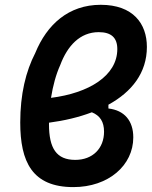

<svg xmlns="http://www.w3.org/2000/svg" viewBox="-20 -762 626 792"><path d="M427.2 -330.1C523.4 -382.8 585.9 -461.4 585.9 -568.4C585.9 -664.6 528.8 -742.2 395.5 -742.2C262.2 -742.2 173.3 -660.2 125.5 -543.5C86.4 -467.8 63.5 -373 63.5 -256.8C63.5 -95.2 112.3 9.8 282.7 9.8C427.7 9.8 529.8 -80.1 529.8 -195.3C529.8 -264.2 492.7 -307.1 427.2 -314.5ZM190.4 -358.4C198.2 -407.7 210.9 -455.1 228.5 -493.7C257.8 -572.3 309.6 -629.4 387.2 -629.4C439 -629.4 463.9 -606.4 463.9 -559.6C463.9 -449.2 346.2 -377.9 190.4 -358.4ZM358.9 -298.8C392.6 -285.2 409.2 -259.8 409.2 -218.8C409.2 -149.9 362.3 -102.5 290.5 -102.5C212.9 -102.5 182.1 -149.9 182.1 -249.5C182.1 -251.5 182.1 -253.4 182.1 -255.9C245.1 -264.2 305.2 -278.3 358.9 -298.8Z"/></svg>

Font: Cascadia Code SemiBold
Style: Italic
Weight: 600
Italic angle: -10°
Monospace: yes
Designer: Aaron Bell
Foundry: Saja Typeworks
Version: Version 2404.023